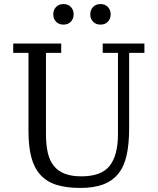

<svg xmlns="http://www.w3.org/2000/svg" viewBox="-20 -912 775 944"><path d="M375 12Q307 12 258.5 -3Q210 -18 179 -52Q148 -86 134 -139Q120 -192 120 -269V-652H45V-698H281V-652H206V-253Q206 -200 215 -161Q224 -122 244.5 -96.5Q265 -71 298 -58Q331 -45 380 -45Q478 -45 519 -96.5Q560 -148 560 -253V-652H485V-698H690V-652H615V-282Q615 -206 603 -150.5Q591 -95 562.5 -59Q534 -23 488 -5.5Q442 12 375 12ZM292 -791Q269 -791 255.5 -805.5Q242 -820 242 -840V-843Q242 -863 255.5 -877.5Q269 -892 292 -892Q315 -892 328.5 -877.5Q342 -863 342 -843V-840Q342 -820 328.5 -805.5Q315 -791 292 -791ZM474 -791Q451 -791 437.5 -805.5Q424 -820 424 -840V-843Q424 -863 437.5 -877.5Q451 -892 474 -892Q497 -892 510.5 -877.5Q524 -863 524 -843V-840Q524 -820 510.5 -805.5Q497 -791 474 -791Z"/></svg>

Font: IBM Plex Serif
Style: Regular
Weight: 400
Designer: Mike Abbink, Paul van der Laan, Pieter van Rosmalen
Foundry: Bold Monday
Version: Version 2.6